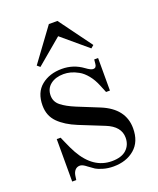

<svg xmlns="http://www.w3.org/2000/svg" viewBox="-130 -751 693 842"><g transform="rotate(-20 217.0 -330.0)"><path d="M60.1 -186H78.1Q82 -177.2 89.1 -161.1Q96.2 -145 102.3 -131.8Q108.4 -118.7 115.2 -106.9Q168.5 -12.2 254.9 -12.2Q300.3 -12.2 323.2 -33.4Q346.2 -54.7 346.2 -88.9Q346.2 -141.1 282.2 -167L168 -212.9Q113.8 -234.9 82.8 -266.1Q51.8 -297.4 51.8 -345.2Q51.8 -405.8 89.8 -436.8Q127.9 -467.8 186 -467.8Q239.7 -467.8 283.2 -436Q304.7 -419.9 315.9 -419.9Q330.6 -419.9 332 -438L334 -458H352.1V-306.2H334L319.8 -340.8Q307.6 -371.1 290 -392.6Q272.5 -414.1 253.4 -424.6Q234.4 -435.1 217.8 -439.5Q201.2 -443.8 185.1 -443.8Q147.9 -443.8 124 -425.3Q100.1 -406.7 100.1 -374Q100.1 -345.2 123.3 -326.7Q146.5 -308.1 188 -291L289.1 -250Q391.1 -208 391.1 -116.2Q391.1 -53.7 352.5 -20.8Q314 12.2 253.9 12.2Q228 12.2 205.8 5.6Q183.6 -1 173.6 -7.3Q163.6 -13.7 148.9 -24.9Q147.9 -25.4 144.5 -28.1Q141.1 -30.8 140.1 -31.5Q139.2 -32.2 136 -34.2Q132.8 -36.1 131.6 -36.9Q130.4 -37.6 127.7 -38.8Q125 -40 123.3 -40.5Q121.6 -41 119.4 -41.5Q117.2 -42 115.2 -42Q101.6 -42 93 -32.7Q84.5 -23.4 82 -7.8L79.1 12.2H60.1ZM101.1 -507.8 87.9 -519 200.2 -671.9H240.2L352.1 -519L338.9 -507.8L220.2 -607.9Z"/></g></svg>

Font: Flanker Steampunk
Style: Regular
Weight: 400
Designer: Alexey Kryukov, Leonardo Di Lena
Foundry: Alexey Kryukov, Leonardo Di Lena
Version: 1.210